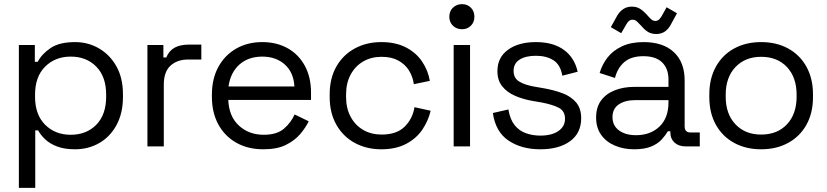

<svg xmlns="http://www.w3.org/2000/svg" viewBox="-20 -706 3988 926"><path d="M71 200V-489H148V-408H162Q181 -445 223.5 -474Q266 -503 342 -503Q405 -503 457.5 -472.5Q510 -442 541.5 -386Q573 -330 573 -251V-238Q573 -160 542 -103Q511 -46 458.5 -16Q406 14 342 14Q291 14 255.5 0.5Q220 -13 198 -34Q176 -55 164 -77H150V200ZM492 -240V-249Q492 -336 444.5 -384.5Q397 -433 321 -433Q246 -433 197.5 -384.5Q149 -336 149 -249V-240Q149 -153 197.5 -104.5Q246 -56 321 -56Q397 -56 444.5 -104.5Q492 -153 492 -240Z M691 0V-489H768V-429H782Q795 -461 822 -476Q849 -491 893 -491H951V-419H888Q835 -419 802.5 -389.5Q770 -360 770 -298V0Z M1002 -238V-250Q1002 -326 1033 -383Q1064 -440 1119 -471.5Q1174 -503 1245 -503Q1314 -503 1367 -473.5Q1420 -444 1450 -389Q1480 -334 1480 -260V-224H1081Q1084 -145 1132 -100.5Q1180 -56 1252 -56Q1315 -56 1349 -85Q1383 -114 1401 -154L1469 -121Q1454 -90 1427.5 -59Q1401 -28 1358.5 -7Q1316 14 1250 14Q1176 14 1120 -17.5Q1064 -49 1033 -106Q1002 -163 1002 -238ZM1400 -289Q1396 -357 1353.5 -395Q1311 -433 1245 -433Q1178 -433 1135 -395Q1092 -357 1082 -289Z M1570 -239V-250Q1570 -329 1602.5 -385.5Q1635 -442 1691.5 -472.5Q1748 -503 1819 -503Q1889 -503 1938.5 -477Q1988 -451 2016.5 -408Q2045 -365 2053 -316L1976 -300Q1971 -336 1952.5 -366Q1934 -396 1901 -414Q1868 -432 1820 -432Q1771 -432 1732.5 -410Q1694 -388 1671.5 -347Q1649 -306 1649 -249V-240Q1649 -183 1671.5 -142Q1694 -101 1732.5 -79Q1771 -57 1820 -57Q1893 -57 1931.5 -95Q1970 -133 1979 -189L2057 -172Q2046 -124 2017 -81Q1988 -38 1938.5 -12Q1889 14 1819 14Q1748 14 1691.5 -16.5Q1635 -47 1602.5 -104Q1570 -161 1570 -239Z M2168 0V-489H2247V0ZM2147 -625Q2147 -652 2164.5 -669Q2182 -686 2208 -686Q2234 -686 2251 -669Q2268 -652 2268 -625Q2268 -599 2251 -582Q2234 -565 2208 -565Q2182 -565 2164.5 -582Q2147 -599 2147 -625Z M2357 -161 2432 -178Q2440 -130 2462 -102.5Q2484 -75 2516.5 -63.5Q2549 -52 2586 -52Q2641 -52 2673 -74Q2705 -96 2705 -133Q2705 -171 2674.5 -186.5Q2644 -202 2591 -212L2550 -219Q2503 -227 2464 -244Q2425 -261 2402 -290Q2379 -319 2379 -363Q2379 -429 2430 -466Q2481 -503 2565 -503Q2648 -503 2699.5 -465.5Q2751 -428 2766 -360L2692 -341Q2683 -394 2649 -415.5Q2615 -437 2565 -437Q2515 -437 2486 -418.5Q2457 -400 2457 -364Q2457 -329 2484.5 -312.5Q2512 -296 2558 -288L2599 -281Q2651 -272 2692.5 -256.5Q2734 -241 2758.5 -212Q2783 -183 2783 -136Q2783 -64 2729.5 -25Q2676 14 2586 14Q2495 14 2432.5 -28Q2370 -70 2357 -161Z M2855 -139Q2855 -189 2879 -221.5Q2903 -254 2945 -270.5Q2987 -287 3039 -287H3204V-323Q3204 -375 3173.5 -405Q3143 -435 3083 -435Q3024 -435 2991 -406.5Q2958 -378 2946 -330L2872 -354Q2884 -395 2910 -428.5Q2936 -462 2979.5 -482.5Q3023 -503 3084 -503Q3178 -503 3230 -454.5Q3282 -406 3282 -318V-97Q3282 -67 3310 -67H3355V0H3286Q3253 0 3233 -18.5Q3213 -37 3213 -68V-73H3201Q3190 -54 3171.5 -33.5Q3153 -13 3121 0.5Q3089 14 3038 14Q2987 14 2945 -4Q2903 -22 2879 -56Q2855 -90 2855 -139ZM3204 -212V-223H3042Q2995 -223 2964.5 -202.5Q2934 -182 2934 -141Q2934 -100 2965.5 -77Q2997 -54 3047 -54Q3117 -54 3160.5 -95.5Q3204 -137 3204 -212ZM2976 -546 2926 -575 2957 -631Q2969 -651 2986.5 -662.5Q3004 -674 3027 -674Q3048 -674 3063.5 -665.5Q3079 -657 3097 -638Q3109 -624 3119 -614.5Q3129 -605 3140 -605Q3151 -605 3158 -611.5Q3165 -618 3171 -628L3195 -671L3245 -642L3214 -585Q3203 -565 3186 -553.5Q3169 -542 3145 -542Q3124 -542 3108 -550.5Q3092 -559 3075 -579Q3063 -592 3053 -601.5Q3043 -611 3032 -611Q3020 -611 3013 -604.5Q3006 -598 3001 -589Z M3401 -238V-251Q3401 -327 3432.5 -384Q3464 -441 3520.5 -472Q3577 -503 3651 -503Q3725 -503 3781.5 -472Q3838 -441 3869.5 -384Q3901 -327 3901 -251V-238Q3901 -161 3869.5 -104.5Q3838 -48 3781.5 -17Q3725 14 3651 14Q3577 14 3520.5 -17Q3464 -48 3432.5 -104.5Q3401 -161 3401 -238ZM3822 -240V-249Q3822 -333 3775.5 -382.5Q3729 -432 3651 -432Q3574 -432 3527 -382.5Q3480 -333 3480 -249V-240Q3480 -156 3527 -106.5Q3574 -57 3651 -57Q3729 -57 3775.5 -106.5Q3822 -156 3822 -240Z"/></svg>

Font: Space Grotesk Frontify
Style: Regular
Weight: 400
Designer: Florian Karsten
Version: Version 2.000